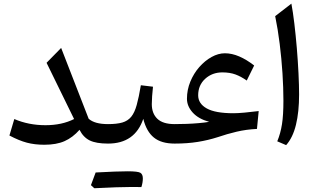

<svg xmlns="http://www.w3.org/2000/svg" viewBox="-20 -774 1702 1035"><path d="M379.4 -132.3 231 -435.5 309.6 -515.6 458 -133.8Q490.2 -105 562 -105H562.5V0H562Q498.5 0 463.9 -16.8Q429.2 -33.7 408.7 -74.2Q372.1 -32.7 328.1 -13.2Q284.2 6.3 218.8 6.3Q167 6.3 124.8 -4.9Q82.5 -16.1 30.8 -43.5L57.1 -132.3Q134.3 -99.1 225.1 -99.1Q313.5 -99.1 379.4 -132.3Z M690.4 233.9Q622.1 233.9 488.3 240.7L470.2 224.1Q477.1 206.1 483.2 189.2Q489.3 172.4 495.6 155.8Q613.3 149.4 668.7 149.4Q724.1 149.4 737.1 157.7Q750 166 750 188Q750 210 742.2 234.4ZM562.5 0Q545.9 0 545.9 -33.2V-71.8Q545.9 -105 562.5 -105Q609.4 -105 639.2 -113.5Q668.9 -122.1 687.3 -144.5Q705.6 -167 717 -208.3Q728.5 -249.5 739.3 -314.5L804.7 -306.6Q801.8 -279.3 800 -255.4Q798.3 -231.4 798.3 -212.4Q798.3 -162.6 828.1 -133.8Q857.9 -105 921.4 -105H921.9V0H921.4Q849.6 0 809.6 -32.5Q769.5 -64.9 752.4 -133.3Q707 0 562.5 0Z M1192.4 -486.8Q1230 -486.8 1269.8 -469.7Q1309.6 -452.6 1350.1 -420.9L1310.1 -339.8Q1279.8 -361.3 1249.3 -372.6Q1218.8 -383.8 1178.7 -383.8Q1124 -383.8 1086.2 -349.4Q1048.3 -314.9 1048.3 -260.3Q1048.3 -215.3 1094.5 -189.5Q1140.6 -163.6 1238.3 -163.6Q1261.7 -163.6 1298.8 -167Q1335.9 -170.4 1374.5 -175.3L1365.2 -79.1Q1307.1 -76.2 1255.4 -64Q1203.6 -51.8 1153.8 -34.7Q1102.1 -18.1 1045.7 -9Q989.3 0 921.9 0Q905.3 0 905.3 -33.2V-71.8Q905.3 -105 921.9 -105Q950.7 -105 985.4 -106.2Q1020 -107.4 1052.7 -110.4Q1085.4 -113.3 1107.4 -117.2Q1049.3 -133.3 1018.6 -167.5Q987.8 -201.7 987.8 -241.7Q987.8 -290 1006.1 -334.2Q1024.4 -378.4 1054.4 -412.6Q1084.5 -446.8 1120.6 -466.8Q1156.7 -486.8 1192.4 -486.8Z M1550.8 -754.4Q1559.1 -710.4 1566.7 -647.2Q1574.2 -584 1580.1 -514.2Q1585.9 -444.3 1589.1 -378.7Q1592.3 -313 1592.3 -264.6Q1592.3 -170.4 1575.4 -101.3Q1558.6 -32.2 1522.5 8.3L1474.6 -12.2Q1492.2 -54.7 1500 -104Q1507.8 -153.3 1507.8 -231.4Q1507.8 -300.8 1502.7 -379.4Q1497.6 -458 1487.8 -537.1Q1478 -616.2 1463.4 -687Z"/></svg>

Font: Pinar Medium
Style: Regular
Weight: 500
Designer: Amin Abedi
Version: Version 3.000